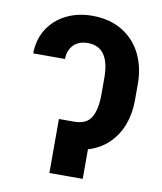

<svg xmlns="http://www.w3.org/2000/svg" viewBox="-81 -783 714 848"><g transform="rotate(10 276.0 -358.5)"><path d="M364.3 -380.9V-455.1Q364.3 -594.7 266.6 -594.7Q224.6 -594.7 201.7 -570.3Q178.7 -545.9 178.7 -507.8H36.1Q36.6 -569.8 66.4 -617.2Q96.2 -664.6 148.2 -690.7Q200.2 -716.8 264.6 -716.8Q343.3 -716.8 399.7 -682.6Q456.1 -648.4 485.4 -589.1Q514.6 -529.8 514.6 -455.1V-380.9Q514.6 -321.3 495.4 -270.8Q476.1 -220.2 438.5 -184.3Q400.9 -148.4 347.7 -132.8V0H198.2V-242.2H266.6Q322.3 -242.2 343.3 -278.8Q364.3 -315.4 364.3 -380.9Z"/></g></svg>

Font: Pretendard JP
Style: Bold
Weight: 700
Designer: Base glyphs from Inter by Rasmus Andersson; Hangeul glyphs from Noto Sans CJK(Source Han Sans) by Jang Soo-young and Kan
Foundry: Kil Hyung-jin
Version: Version 1.309